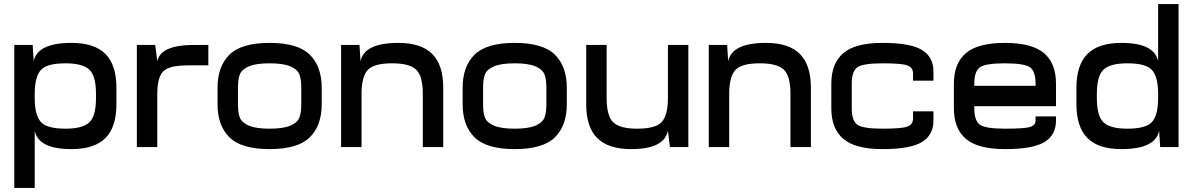

<svg xmlns="http://www.w3.org/2000/svg" viewBox="-20 -720 5840 940"><path d="M50 -500V200H150V-385L145 -420L140 -500ZM150 -80Q168 10 330 10Q442 10 496 -44Q550 -98 550 -210V-250H450V-240Q450 -152 417.5 -121Q385 -90 300 -90Q208 -90 179 -124Q150 -158 150 -240ZM145 -420 150 -385V-260Q150 -342 179 -376Q208 -410 300 -410Q385 -410 417.5 -379Q450 -348 450 -260V-250H550V-290Q550 -402 496 -456Q442 -510 330 -510Q163 -510 145 -420Z M650 0H750V-420L740 -500H650ZM750 -420V-260Q750 -340 778.5 -370Q807 -400 900 -400H1000V-500H930Q766 -500 750 -420Z M1455 -290V-250H1555V-290Q1555 -395 1496.5 -452.5Q1438 -510 1300 -510Q1162 -510 1103.5 -452.5Q1045 -395 1045 -290V-250H1145V-290Q1145 -334 1155 -357.5Q1165 -381 1199.5 -395.5Q1234 -410 1300 -410Q1366 -410 1400.5 -395.5Q1435 -381 1445 -357.5Q1455 -334 1455 -290ZM1145 -210V-250H1045V-210Q1045 -105 1103.5 -47.5Q1162 10 1300 10Q1438 10 1496.5 -47.5Q1555 -105 1555 -210V-250H1455V-210Q1455 -166 1445 -142.5Q1435 -119 1400.5 -104.5Q1366 -90 1300 -90Q1234 -90 1199.5 -104.5Q1165 -119 1155 -142.5Q1145 -166 1145 -210Z M1650 0H1750V-395L1745 -420L1740 -500H1650ZM1745 -420 1750 -260Q1750 -342 1779 -376Q1808 -410 1900 -410Q1985 -410 2017.5 -379Q2050 -348 2050 -260V0H2150V-290Q2150 -402 2096 -456Q2042 -510 1930 -510Q1763 -510 1745 -420Z M2655 -290V-250H2755V-290Q2755 -395 2696.5 -452.5Q2638 -510 2500 -510Q2362 -510 2303.5 -452.5Q2245 -395 2245 -290V-250H2345V-290Q2345 -334 2355 -357.5Q2365 -381 2399.5 -395.5Q2434 -410 2500 -410Q2566 -410 2600.5 -395.5Q2635 -381 2645 -357.5Q2655 -334 2655 -290ZM2345 -210V-250H2245V-210Q2245 -105 2303.5 -47.5Q2362 10 2500 10Q2638 10 2696.5 -47.5Q2755 -105 2755 -210V-250H2655V-210Q2655 -166 2645 -142.5Q2635 -119 2600.5 -104.5Q2566 -90 2500 -90Q2434 -90 2399.5 -104.5Q2365 -119 2355 -142.5Q2345 -166 2345 -210Z M3350 -500H3250V-80L3260 0H3350ZM3250 -80V-240Q3250 -158 3221 -124Q3192 -90 3100 -90Q3015 -90 2982.5 -121Q2950 -152 2950 -240V-500H2850V-210Q2850 -98 2904 -44Q2958 10 3070 10Q3232 10 3250 -80Z M3450 0H3550V-395L3545 -420L3540 -500H3450ZM3545 -420 3550 -260Q3550 -342 3579 -376Q3608 -410 3700 -410Q3785 -410 3817.5 -379Q3850 -348 3850 -260V0H3950V-290Q3950 -402 3896 -456Q3842 -510 3730 -510Q3563 -510 3545 -420Z M4550 -370Q4550 -441 4493.5 -475.5Q4437 -510 4300 -510Q4168 -510 4109 -460Q4050 -410 4050 -310V-250H4150V-310Q4150 -371 4177.5 -390.5Q4205 -410 4300 -410Q4394 -410 4422 -400Q4450 -390 4450 -360V-325H4550ZM4550 -130V-175H4450V-140Q4450 -110 4422 -100Q4394 -90 4300 -90Q4205 -90 4177.5 -109.5Q4150 -129 4150 -190V-250H4050V-190Q4050 -90 4109 -40Q4168 10 4300 10Q4437 10 4493.5 -24.5Q4550 -59 4550 -130Z M4650 -310V-250H4750V-310Q4750 -371 4777.5 -390.5Q4805 -410 4900 -410Q4995 -410 5022.5 -390.5Q5050 -371 5050 -310V-200H5150V-310Q5150 -410 5091 -460Q5032 -510 4900 -510Q4768 -510 4709 -460Q4650 -410 4650 -310ZM4900 -90Q4805 -90 4777.5 -109.5Q4750 -129 4750 -190V-250H4650V-190Q4650 -90 4709 -40Q4768 10 4900 10Q5037 10 5093.5 -24.5Q5150 -59 5150 -130V-150H5050V-130Q5050 -106 5022 -98Q4994 -90 4900 -90ZM4700 -200H5150V-300H4700Z M5750 0V-700H5650V-115L5655 -80L5660 0ZM5650 -420Q5632 -510 5470 -510Q5358 -510 5304 -456Q5250 -402 5250 -290V-250H5350V-260Q5350 -348 5382.5 -379Q5415 -410 5500 -410Q5592 -410 5621 -376Q5650 -342 5650 -260ZM5655 -80 5650 -115V-240Q5650 -158 5621 -124Q5592 -90 5500 -90Q5415 -90 5382.5 -121Q5350 -152 5350 -240V-250H5250V-210Q5250 -98 5304 -44Q5358 10 5470 10Q5637 10 5655 -80Z"/></svg>

Font: Millimetre
Style: Regular
Weight: 500
Designer: Jérémy Landes
Version: Version 1.0